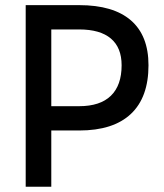

<svg xmlns="http://www.w3.org/2000/svg" viewBox="-20 -713 626 733"><path d="M164.1 -214.8V-307.6H282.2Q362.3 -307.6 403.3 -347.4Q444.3 -387.2 444.3 -463.9Q444.3 -531.2 403.3 -565.9Q362.3 -600.6 282.2 -600.6H166V-693.4H282.2Q412.6 -693.4 479.7 -635.3Q546.9 -577.1 546.9 -463.9Q546.9 -341.3 479.7 -278.1Q412.6 -214.8 282.2 -214.8ZM78.1 0V-693.4H175.8V0Z"/></svg>

Font: Cascadia Mono PL
Style: Regular
Weight: 400
Monospace: yes
Designer: Aaron Bell
Foundry: Saja Typeworks
Version: Version 2102.003